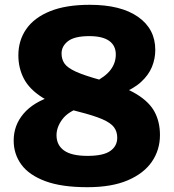

<svg xmlns="http://www.w3.org/2000/svg" viewBox="-20 -770 725 800"><path d="M344 10Q236.5 10 168.8 -15.2Q101 -40.5 69 -84.2Q37 -128 37 -184.5Q37 -248 78 -296.2Q119 -344.5 197 -369L319 -323.5Q264 -305.5 239.8 -273Q215.5 -240.5 215.5 -206.5Q215.5 -165.5 246.8 -143Q278 -120.5 344.5 -120.5Q410 -120.5 439.2 -140.8Q468.5 -161 468.5 -196.5Q468.5 -221.5 455 -239.8Q441.5 -258 406.5 -273.2Q371.5 -288.5 306 -305Q211.5 -329 157 -363.5Q102.5 -398 79.5 -442.2Q56.5 -486.5 56.5 -539.5Q56.5 -601.5 89.5 -649Q122.5 -696.5 188.5 -723.2Q254.5 -750 354 -750Q483.5 -750 555.2 -699.8Q627 -649.5 627 -562Q627 -525 613 -491Q599 -457 567.5 -428.2Q536 -399.5 482 -378.5L370 -425.5Q420 -451 441.2 -479.5Q462.5 -508 462.5 -543Q462.5 -580 434.8 -599.8Q407 -619.5 352 -619.5Q291 -619.5 263.8 -598.8Q236.5 -578 236.5 -547Q236.5 -523 248.8 -505.2Q261 -487.5 296 -471.5Q331 -455.5 400 -436.5Q495 -410.5 548.8 -377.8Q602.5 -345 624.5 -303.2Q646.5 -261.5 646.5 -207.5Q646.5 -145.5 613 -96.5Q579.5 -47.5 512.5 -18.8Q445.5 10 344 10Z"/></svg>

Font: Encode Sans Condensed Thin ExtraBold
Style: Regular
Weight: 800
Version: Version 3.002